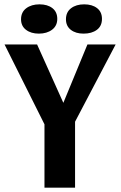

<svg xmlns="http://www.w3.org/2000/svg" viewBox="-20 -865 556 885"><path d="M185 -292 1 -660H151L272 -391L383 -660H513L326 -304V0H185ZM244 -778Q244 -746 220 -728Q196 -710 159 -710Q123 -710 100 -727.5Q77 -745 77 -776Q77 -809 101 -827Q125 -845 162 -845Q199 -845 221.5 -827.5Q244 -810 244 -778ZM450 -778Q450 -745 426.5 -727.5Q403 -710 365 -710Q329 -710 306.5 -727.5Q284 -745 284 -776Q284 -809 307.5 -827Q331 -845 368 -845Q405 -845 427.5 -827.5Q450 -810 450 -778Z"/></svg>

Font: Sansita Medium
Style: Regular
Weight: 500
Designer: Pablo Cosgaya
Foundry: Omnibus-Type
Version: Version 1.006